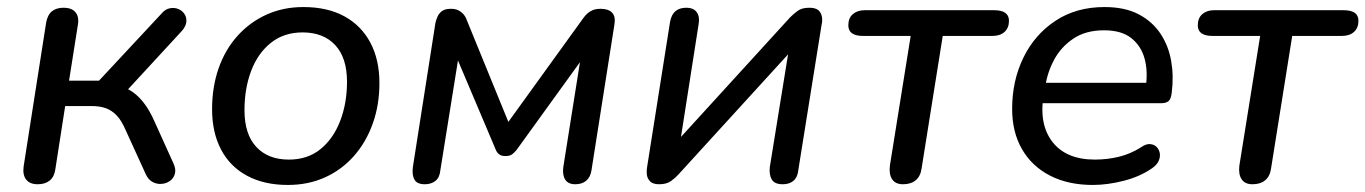

<svg xmlns="http://www.w3.org/2000/svg" viewBox="-20 -516 3876 545"><path d="M87 7Q65 7 54.5 -6Q44 -19 47 -43L111 -452Q115 -474 127.5 -484Q140 -494 160 -494Q184 -494 194.5 -481Q205 -468 201 -445L176 -287H261L439 -478Q449 -490 462 -492.5Q475 -495 486 -490.5Q497 -486 503.5 -476.5Q510 -467 509 -454.5Q508 -442 497 -429L331 -249L300 -274Q325 -273 346 -261.5Q367 -250 385.5 -227.5Q404 -205 420 -168L472 -53Q480 -36 476.5 -23Q473 -10 462.5 -2.5Q452 5 438.5 6Q425 7 413 0.5Q401 -6 394 -21L337 -146Q325 -174 311 -188.5Q297 -203 280 -209Q263 -215 239 -215H165L137 -35Q134 -14 121 -3.5Q108 7 87 7Z M797 9Q730 9 681.5 -17Q633 -43 607.5 -91.5Q582 -140 582 -206Q582 -269 600.5 -322Q619 -375 654 -414Q689 -453 736.5 -474.5Q784 -496 841 -496Q909 -496 957 -470Q1005 -444 1031 -395.5Q1057 -347 1057 -280Q1057 -218 1038 -165Q1019 -112 984.5 -73Q950 -34 902.5 -12.5Q855 9 797 9ZM800 -63Q853 -63 889.5 -92.5Q926 -122 945.5 -172.5Q965 -223 965 -284Q965 -352 931.5 -388Q898 -424 839 -424Q786 -424 749 -394.5Q712 -365 693 -315Q674 -265 674 -203Q674 -135 707.5 -99Q741 -63 800 -63Z M1186 7Q1164 7 1156.5 -6Q1149 -19 1152 -42L1216 -451Q1218 -460 1222 -469Q1226 -478 1234.5 -484.5Q1243 -491 1260 -491Q1273 -491 1281.5 -486.5Q1290 -482 1296 -475Q1302 -468 1305 -459L1423 -170L1636 -465Q1641 -472 1647 -477.5Q1653 -483 1662 -487Q1671 -491 1685 -491Q1707 -491 1717.5 -480Q1728 -469 1724 -446L1659 -33Q1656 -13 1644 -3Q1632 7 1613 7Q1593 7 1584.5 -6Q1576 -19 1579 -42L1633 -382H1657L1446 -90Q1442 -85 1435 -79Q1428 -73 1415 -73Q1402 -73 1395.5 -79Q1389 -85 1386 -94L1264 -382H1286L1230 -33Q1228 -12 1216 -2.5Q1204 7 1186 7Z M1851 7Q1833 7 1825 -1.5Q1817 -10 1816 -21.5Q1815 -33 1817 -43L1882 -454Q1886 -475 1897.5 -484.5Q1909 -494 1928 -494Q1949 -494 1958 -481Q1967 -468 1963 -447L1907 -89H1878L2223 -467Q2232 -476 2244 -485Q2256 -494 2277 -494Q2295 -494 2303 -487Q2311 -480 2313 -468.5Q2315 -457 2312 -445L2246 -33Q2244 -13 2232.5 -3Q2221 7 2202 7Q2179 7 2171 -6Q2163 -19 2165 -41L2223 -399H2251L1906 -21Q1897 -11 1884.5 -2Q1872 7 1851 7Z M2543 7Q2522 7 2512.5 -7Q2503 -21 2506 -46L2565 -414H2430Q2388 -414 2388 -444Q2388 -465 2401 -476Q2414 -487 2434 -487H2802Q2844 -487 2844 -457Q2844 -437 2831.5 -425.5Q2819 -414 2797 -414H2656L2596 -38Q2593 -16 2579.5 -4.5Q2566 7 2543 7Z M3082 9Q3012 9 2960.5 -17.5Q2909 -44 2881 -92.5Q2853 -141 2853 -207Q2853 -287 2885 -352.5Q2917 -418 2976 -457Q3035 -496 3115 -496Q3173 -496 3212 -475.5Q3251 -455 3274 -420.5Q3297 -386 3304.5 -342.5Q3312 -299 3306 -253Q3304 -235 3297 -229Q3290 -223 3275 -223H2924L2932 -281H3250L3232 -267Q3239 -313 3229 -349.5Q3219 -386 3191 -408Q3163 -430 3114 -430Q3062 -430 3027 -406.5Q2992 -383 2972.5 -347Q2953 -311 2947 -270L2942 -245Q2929 -162 2968 -112.5Q3007 -63 3088 -63Q3123 -63 3156 -71Q3189 -79 3219 -98Q3233 -108 3244.5 -107Q3256 -106 3263 -99Q3270 -92 3272 -81.5Q3274 -71 3269 -59.5Q3264 -48 3251 -39Q3217 -15 3170.5 -3Q3124 9 3082 9Z M3535 7Q3514 7 3504.5 -7Q3495 -21 3498 -46L3557 -414H3422Q3380 -414 3380 -444Q3380 -465 3393 -476Q3406 -487 3426 -487H3794Q3836 -487 3836 -457Q3836 -437 3823.5 -425.5Q3811 -414 3789 -414H3648L3588 -38Q3585 -16 3571.5 -4.5Q3558 7 3535 7Z"/></svg>

Font: Nunito Medium
Style: Italic
Weight: 500
Designer: Vernon Adams
Foundry: Vernon Adams
Version: Version 3.601